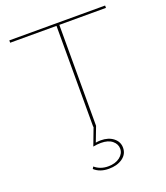

<svg xmlns="http://www.w3.org/2000/svg" viewBox="-164 -769 993 1149"><g transform="rotate(-20 332.5 -195.0)"><path d="M642 -643H345V0H327V-643H32V-658H642ZM452 178Q452 219 417.5 243.5Q383 268 330 268Q273 268 238 236L246 223Q281 253 331 253Q377 253 405.5 231Q434 209 434 178Q434 148 408.5 127Q383 106 337 106Q312 106 287 111L329 0H345L309 94Q325 91 341 91Q390 91 421 115.5Q452 140 452 178Z"/></g></svg>

Font: Ysabeau Thin
Style: Regular
Weight: 200
Designer: Christian Thalmann (Catharsis Fonts)
Version: Version 0.003